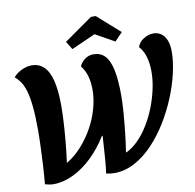

<svg xmlns="http://www.w3.org/2000/svg" viewBox="-95 -991 1114 1098"><g transform="rotate(-10 462.5 -441.5)"><path d="M128 11Q115 11 102.5 8.5Q90 6 79 3Q84 -50 87 -105Q90 -160 92 -212.5Q94 -265 94 -309Q94 -393 88 -449.5Q82 -506 71 -541Q60 -576 45.5 -596Q31 -616 15 -629Q30 -649 60.5 -664.5Q91 -680 123 -680Q163 -680 191.5 -653.5Q220 -627 234.5 -570Q249 -513 249 -423Q249 -381 246 -327.5Q243 -274 237.5 -215Q232 -156 224 -97H227Q273 -125 312 -168.5Q351 -212 380 -264Q409 -316 425 -372.5Q441 -429 441 -483Q441 -526 431 -561.5Q421 -597 399 -625Q408 -648 430.5 -664.5Q453 -681 480 -681Q521 -681 546.5 -655Q572 -629 584.5 -571.5Q597 -514 597 -421Q597 -378 592.5 -320.5Q588 -263 581.5 -204Q575 -145 567 -96H570Q606 -113 639 -146Q672 -179 700 -224.5Q728 -270 748 -321Q768 -372 779.5 -425Q791 -478 791 -527Q791 -573 780 -611.5Q769 -650 745 -676Q755 -705 782.5 -722Q810 -739 840 -739Q863 -739 882.5 -726Q902 -713 913.5 -686.5Q925 -660 925 -619Q925 -563 909.5 -495Q894 -427 865 -356.5Q836 -286 796 -221Q756 -156 706.5 -104Q657 -52 600 -21.5Q543 9 481 9Q469 9 457.5 7.5Q446 6 434 3Q439 -27 442 -65.5Q445 -104 447.5 -143Q450 -182 452 -213H448Q407 -146 354.5 -95.5Q302 -45 243.5 -17Q185 11 128 11ZM368 -731 339 -778 504 -894H532L663 -778L618 -731L507 -793Z"/></g></svg>

Font: Sansita Swashed Light SemiBold
Style: Regular
Weight: 600
Version: Version 1.003